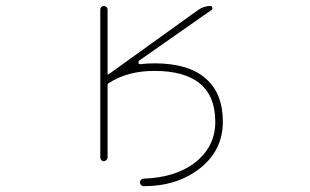

<svg xmlns="http://www.w3.org/2000/svg" viewBox="-20 -564 1040 644"><path d="M462.9 35.2Q568.4 31.2 632.8 -17.6Q702.1 -71.3 702.1 -155.3Q702.1 -326.2 497.1 -326.2Q408.2 -326.2 344.7 -285.2Q340.8 -283.2 340.8 -279.3V-36.1Q340.8 -31.2 336.9 -27.3Q333 -23.4 328.1 -23.4Q323.2 -23.4 319.8 -27.3Q316.4 -31.2 316.4 -36.1V-532.2Q316.4 -537.1 319.8 -540.5Q323.2 -543.9 328.1 -543.9Q333 -543.9 336.9 -540.5Q340.8 -537.1 340.8 -532.2V-316.4Q340.8 -312.5 343.8 -314.5L645.5 -531.2Q664.1 -543.9 686.5 -543.9Q690.4 -543.9 691.9 -538.6Q693.4 -533.2 690.4 -531.2L446.3 -360.4Q443.4 -357.4 444.3 -353.5V-352.5Q446.3 -348.6 451.2 -348.6Q472.7 -351.6 497.1 -351.6Q612.3 -351.6 669.9 -300.8Q727.5 -251 727.5 -155.3Q727.5 -108.4 708.5 -69.3Q689.5 -30.3 651.4 0Q575.2 60.5 461.9 60.5Q457 60.5 453.1 56.6Q449.2 52.7 449.2 47.9Q449.2 43 453.1 39.1Q457 35.2 462.9 35.2Z"/></svg>

Font: Rounded Mgen+ 1mn thin
Style: Regular
Weight: 100
Designer: [Source Han Sans]
Ryoko NISHIZUKA  (kana & ideographs); Paul D. Hunt (Latin, Greek & Cyrillic); Wenlong ZHANG  (bopomofo
Version: Version 1.059.20150602